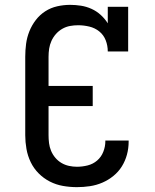

<svg xmlns="http://www.w3.org/2000/svg" viewBox="-20 -763 640 791"><path d="M297 8Q268 8 239.5 3Q211 -2 185.5 -15Q160 -28 139.5 -48.5Q119 -69 106.5 -95Q94 -121 89 -149.5Q84 -178 84 -206V-529Q84 -556 87.5 -582.5Q91 -609 101 -634Q111 -659 127.5 -680.5Q144 -702 166.5 -716.5Q189 -731 215.5 -737Q242 -743 269 -743Q291 -743 313.5 -739.5Q336 -736 357 -726.5Q378 -717 395 -701.5Q412 -686 424 -667V-735H508V-551H424Q424 -575 415.5 -597Q407 -619 389 -633.5Q371 -648 348 -653.5Q325 -659 302 -659Q285 -659 268.5 -656Q252 -653 237 -644.5Q222 -636 210.5 -623Q199 -610 192 -594.5Q185 -579 182.5 -562.5Q180 -546 180 -529V-409H362V-326H180V-206Q180 -190 182 -173.5Q184 -157 190.5 -141.5Q197 -126 208 -113Q219 -100 233.5 -91.5Q248 -83 264.5 -79.5Q281 -76 297 -76Q319 -76 341 -81.5Q363 -87 380 -101.5Q397 -116 405.5 -137.5Q414 -159 414 -181V-184H510V-179Q510 -152 503 -126Q496 -100 482 -77.5Q468 -55 447 -38Q426 -21 401.5 -10.5Q377 0 350.5 4Q324 8 297 8Z"/></svg>

Font: Iosevka HT Medium Extended
Style: Regular
Weight: 500
Width: 7
Monospace: yes
Designer: Belleve Invis
Foundry: Belleve Invis
Version: Version 32.3.0; ttfautohint (v1.8.4)